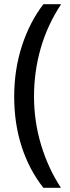

<svg xmlns="http://www.w3.org/2000/svg" viewBox="-20 -742 337 920"><path d="M48 -278Q48 -408 85 -522Q122 -636 188 -722H273Q208 -624 175.5 -512Q143 -400 143 -279Q143 -161 176.5 -49Q210 63 272 158H188Q120 72 84 -39Q48 -150 48 -278Z"/></svg>

Font: Noto Sans ExtraCondensed Medium
Style: Regular
Weight: 500
Width: 2
Designer: Monotype Design Team
Foundry: Monotype Imaging Inc.
Version: Version 2.013; ttfautohint (v1.8.4.7-5d5b)